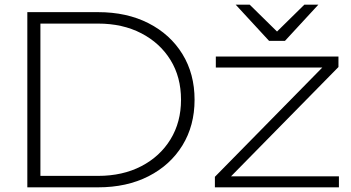

<svg xmlns="http://www.w3.org/2000/svg" viewBox="-20 -802 1504 822"><path d="M1200 -627H1132L989 -782H1049L1166 -667L1283 -782H1343ZM400 -750Q523 -750 616 -702.5Q709 -655 761 -570.5Q813 -486 813 -375Q813 -264 761 -179.5Q709 -95 616 -47.5Q523 0 400 0H97V-750ZM153 -49H400Q505 -49 585 -90.5Q665 -132 710 -205.5Q755 -279 755 -375Q755 -472 710 -545Q665 -618 585 -659.5Q505 -701 400 -701H153ZM900 0V-45L1360 -513H904V-560H1429V-515L969 -47H1431V0Z"/></svg>

Font: Bounded
Style: Regular
Weight: 200
Designer: Vlad Churkin
Version: Version 1.0